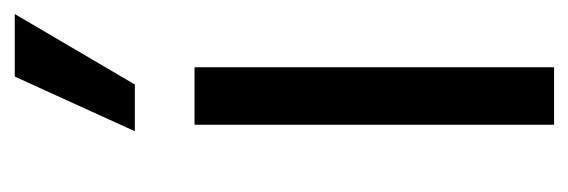

<svg xmlns="http://www.w3.org/2000/svg" viewBox="-282 -508 790 267"><g transform="rotate(-90 113.5 -375.0)"><path d="M64 -583 140 -750H227L129 -583ZM73 -500H153V0H73Z"/></g></svg>

Font: CBA Beacon Sans
Style: Regular
Weight: 400
Designer: Wei Huang
Foundry: Wei Huang
Version: Version 1.002